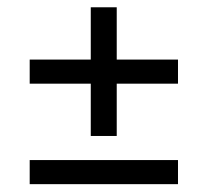

<svg xmlns="http://www.w3.org/2000/svg" viewBox="-20 -566 556 514"><path d="M59.5 -73V-137.5H456.5V-73ZM292.5 -202H223V-546.5H292.5ZM59.5 -342V-406.5H456.5V-342Z"/></svg>

Font: Anek Gujarati
Style: Regular
Weight: 400
Designer: Mrunmayee Ghaisas (Gujarati), Yesha Goshar (Latin)
Foundry: Ek Type
Version: Version 1.003